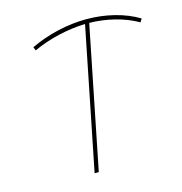

<svg xmlns="http://www.w3.org/2000/svg" viewBox="-104 -794 845 889"><g transform="rotate(-15 318.5 -349.5)"><path d="M627 -620Q578 -648 518.5 -663Q459 -678 397 -679L261 0H241L377 -679Q314 -677 248.5 -662Q183 -647 125 -620L118 -637Q181 -667 251 -683Q321 -699 388 -699Q457 -699 521 -683Q585 -667 637 -636Z"/></g></svg>

Font: TypoPRO Montserrat Alternates
Style: Italic
Weight: 250
Italic angle: -11.3°
Designer: Julieta Ulanovsky
Foundry: Julieta Ulanovsky
Version: Version 6.001